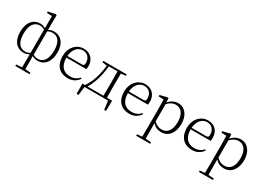

<svg xmlns="http://www.w3.org/2000/svg" viewBox="-4 -1780 4205 3047"><g transform="rotate(30 2098.0 -256.5)"><path d="M511 14C632 14 723 -82 723 -258C723 -436 631 -522 511 -522C473 -522 437 -509 413 -494V-612L415 -764L399 -773L263 -746V-720L357 -716V-493C332 -508 297 -522 258 -522C137 -522 45 -427 45 -249C45 -72 138 14 258 14C297 14 332 1 356 -15C356 90 355 160 354 225L250 233V260H511V233L413 225C412 161 411 93 411 -15C435 0 472 14 511 14ZM356 -42C332 -27 305 -15 270 -15C172 -15 106 -86 106 -249C106 -416 172 -492 270 -492C305 -492 332 -481 356 -466ZM413 -467C436 -482 463 -492 499 -492C597 -492 662 -422 662 -258C662 -92 597 -15 499 -15C463 -15 436 -26 413 -42Z M1067 14C1153 14 1217 -25 1261 -88L1246 -102C1203 -54 1150 -30 1080 -30C967 -30 886 -101 885 -260H1251C1255 -275 1257 -296 1257 -320C1257 -435 1181 -522 1058 -522C929 -522 821 -416 821 -252C821 -73 924 14 1067 14ZM886 -290C895 -413 967 -491 1057 -491C1146 -491 1197 -425 1197 -341C1197 -306 1188 -290 1156 -290Z M1419 -482 1504 -471C1489 -303 1439 -145 1358 -30H1311L1314 158H1347L1368 0H1799L1819 158H1853L1856 -30H1761L1759 -226V-283L1761 -472L1848 -482V-508H1419ZM1697 -30H1404C1431 -71 1453 -117 1470 -164C1507 -261 1529 -368 1538 -477H1697L1699 -283V-226Z M2194 14C2280 14 2344 -25 2388 -88L2373 -102C2330 -54 2277 -30 2207 -30C2094 -30 2013 -101 2012 -260H2378C2382 -275 2384 -296 2384 -320C2384 -435 2308 -522 2185 -522C2056 -522 1948 -416 1948 -252C1948 -73 2051 14 2194 14ZM2013 -290C2022 -413 2094 -491 2184 -491C2273 -491 2324 -425 2324 -341C2324 -306 2315 -290 2283 -290Z M2777 14C2905 14 2994 -91 2994 -259C2994 -418 2909 -522 2788 -522C2729 -522 2666 -497 2615 -436L2611 -511L2598 -519L2461 -485V-459L2554 -455C2556 -405 2557 -347 2557 -278V32L2555 225L2464 233V260H2721V233L2619 225L2617 32V-59C2666 -2 2724 14 2777 14ZM2618 -408C2673 -465 2720 -482 2768 -482C2862 -482 2928 -406 2928 -257C2928 -92 2853 -27 2764 -27C2711 -27 2666 -43 2618 -92Z M3344 14C3430 14 3494 -25 3538 -88L3523 -102C3480 -54 3427 -30 3357 -30C3244 -30 3163 -101 3162 -260H3528C3532 -275 3534 -296 3534 -320C3534 -435 3458 -522 3335 -522C3206 -522 3098 -416 3098 -252C3098 -73 3201 14 3344 14ZM3163 -290C3172 -413 3244 -491 3334 -491C3423 -491 3474 -425 3474 -341C3474 -306 3465 -290 3433 -290Z M3927 14C4055 14 4144 -91 4144 -259C4144 -418 4059 -522 3938 -522C3879 -522 3816 -497 3765 -436L3761 -511L3748 -519L3611 -485V-459L3704 -455C3706 -405 3707 -347 3707 -278V32L3705 225L3614 233V260H3871V233L3769 225L3767 32V-59C3816 -2 3874 14 3927 14ZM3768 -408C3823 -465 3870 -482 3918 -482C4012 -482 4078 -406 4078 -257C4078 -92 4003 -27 3914 -27C3861 -27 3816 -43 3768 -92Z"/></g></svg>

Font: Noto Serif CJK SC ExtraLight
Style: Regular
Weight: 200
Designer: Ryoko NISHIZUKA 西塚涼子 (kana & ideographs); Frank Grießhammer (Latin, Greek & Cyrillic); Wenlong ZHANG 张文龙 (bopomofo); San
Foundry: Adobe
Version: Version 2.001;hotconv 1.1.0;makeotfexe 2.6.0